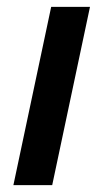

<svg xmlns="http://www.w3.org/2000/svg" viewBox="-20 -539 311 559"><path d="M19 0 129 -519H242L132 0Z"/></svg>

Font: Radio Canada Medium
Style: Italic
Weight: 500
Italic angle: -12°
Designer: Charles Daoud, Etienne Aubert Bonn, Alexandre Saumier Demers, Jacques Le Bailly
Foundry: Radio-Canada
Version: Version 2.104; ttfautohint (v1.8.4.7-5d5b);gftools[0.9.28.de